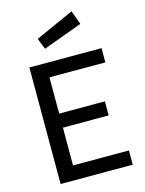

<svg xmlns="http://www.w3.org/2000/svg" viewBox="-136 -1015 825 1095"><g transform="rotate(-15 276.5 -467.5)"><path d="M82 0ZM178 -604V-390H448V-307H178V-84H508V0H82V-688H508V-604ZM170 -833 397 -935 427 -853 196 -768Z"/></g></svg>

Font: Cairo SemiBold
Style: Regular
Weight: 600
Designer: Mohamed Gaber, the designers of Titillium
Foundry: Kief Type Foundry
Version: Version 2.009; ttfautohint (v1.5.33-1714) -l 8 -r 50 -G 200 